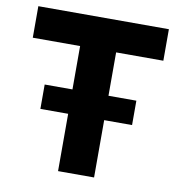

<svg xmlns="http://www.w3.org/2000/svg" viewBox="-80 -787 806 861"><g transform="rotate(10 323.0 -356.5)"><path d="M241 0V-261H114.5V-372H241V-569.5H25.5V-713H620V-569.5H405V-372H532V-261H405V0Z"/></g></svg>

Font: Commissioner
Style: Bold
Weight: 700
Designer: Kostas Bartsokas
Foundry: Kostas Bartsokas
Version: Version 1.000; ttfautohint (v1.8.3)